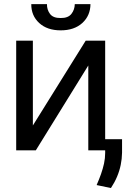

<svg xmlns="http://www.w3.org/2000/svg" viewBox="-20 -739 664 944"><path d="M141.6 -122.1 401.4 -539.1H497.1V0H414.1V-417L156.2 0H59.6V-539.1H141.6ZM347.7 -718.8H424.8Q424.3 -662.1 384.8 -626Q345.2 -589.8 278.3 -589.8Q211.9 -589.8 172.6 -626Q133.3 -662.1 133.8 -718.8H210.9Q210.4 -691.4 225.8 -670.7Q241.2 -649.9 278.3 -650.4Q314.9 -649.9 331.1 -670.7Q347.2 -691.4 347.7 -718.8ZM580.1 -54.7V11.7Q579.6 42.5 573.5 72Q567.4 101.6 555.4 129.9Q543.5 158.2 525.4 185.5L455.1 170.9Q467.3 143.1 476.6 116.9Q485.8 90.8 491.5 64.9Q497.1 39.1 497.1 12.7V-54.7Z"/></svg>

Font: Inter Display V
Style: Regular
Weight: 400
Designer: Rasmus Andersson
Foundry: rsms
Version: Version 3.015;git-src